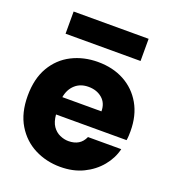

<svg xmlns="http://www.w3.org/2000/svg" viewBox="-129 -786 796 895"><g transform="rotate(20 268.5 -339.0)"><path d="M271 12Q202 12 144 -17.5Q86 -47 51 -105Q16 -163 16 -248Q16 -333 50 -391Q84 -449 142 -478.5Q200 -508 271 -508Q345 -508 401.5 -477.5Q458 -447 490.5 -390.5Q523 -334 523 -256Q523 -246 522.5 -234.5Q522 -223 520 -211H170Q173 -175 187.5 -154Q202 -133 223.5 -123.5Q245 -114 266 -114Q295 -114 315 -126Q335 -138 346 -163H511Q500 -116 467 -76Q434 -36 384.5 -12Q335 12 271 12ZM170 -297H364Q364 -338 337 -361Q310 -384 269 -384Q229 -384 203 -360.5Q177 -337 170 -297ZM83 -580V-690H455V-580Z"/></g></svg>

Font: Rethink Sans ExtraBold
Style: Regular
Weight: 800
Designer: The Rethink Sans project authors (Hans Thiessen). DM Sans designed by Colophon Foundry.
Foundry: Rethink Communications LLC
Version: Version 1.001